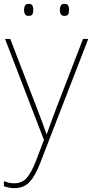

<svg xmlns="http://www.w3.org/2000/svg" viewBox="-26 -729 476 992"><path d="M0 -528H27L164 -172Q182 -124 194.5 -91Q207 -58 214 -37H216Q224 -59 235.5 -91Q247 -123 264 -168L403 -528H430L181 115Q156 180 126.5 211.5Q97 243 48 243Q21 243 -6 233V207Q8 212 20 215Q32 218 48 218Q86 218 110.5 192Q135 166 160 102L201 -6ZM98 -678Q98 -690 103 -699.5Q108 -709 121 -709Q138 -709 142 -699.5Q146 -690 146 -678Q146 -665 142 -656Q138 -647 121 -647Q108 -647 103 -656Q98 -665 98 -678ZM283 -678Q283 -690 288 -699.5Q293 -709 306 -709Q323 -709 327 -699.5Q331 -690 331 -678Q331 -665 327 -656Q323 -647 306 -647Q293 -647 288 -656Q283 -665 283 -678Z"/></svg>

Font: Noto Sans Oriya Thin
Style: Regular
Weight: 100
Designer: Amélie Bonet and Sol Matas
Foundry: Google LLC
Version: Version 2.006; ttfautohint (v1.8.4.7-5d5b)